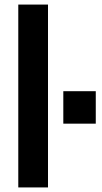

<svg xmlns="http://www.w3.org/2000/svg" viewBox="-20 -820 446 840"><path d="M190 0H60V-800H190ZM399 -279H257V-421H399Z"/></svg>

Font: Tanohe Sans SemiBold
Style: Regular
Weight: 600
Designer: Village Type and Design LLC & Cristiano Sobral
Foundry: Cooper Hewitt Smithsonian Design Museum
Version: Version 1.00;September 29, 2021;FontCreator 13.0.0.2655 64-b